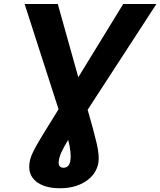

<svg xmlns="http://www.w3.org/2000/svg" viewBox="-20 -748 821 983"><path d="M106 -727.5H275.9L380.9 -352.5L610.8 -727.5H780.8L428.7 -186Q458.5 -84 474.1 -17.8Q489.7 48.3 483.9 84.5Q473.6 144 419.7 179.9Q365.7 215.8 287.1 215.8Q207.5 215.8 164.3 180.7Q121.1 145.5 131.8 81.1Q134.3 65.4 141.8 46.6Q149.4 27.8 165.5 -1Q181.6 -29.8 209.5 -75Q237.3 -120.1 279.8 -188.5ZM329.1 -31.7Q308.6 1.5 296.4 27.3Q284.2 53.2 281.2 74.2Q275.4 110.8 305.7 110.8Q320.3 110.8 329.3 100.6Q338.4 90.3 340.3 73.7Q346.2 33.7 329.1 -31.7Z"/></svg>

Font: Inter
Style: Bold Italic
Weight: 700
Italic angle: -9.39999°
Designer: Rasmus Andersson
Foundry: rsms
Version: Version 4.001;git-9221beed3